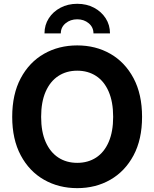

<svg xmlns="http://www.w3.org/2000/svg" viewBox="-20 -975 808 1005"><path d="M384.3 9.8Q287.6 9.8 210.4 -34.2Q133.3 -78.1 88.6 -161.9Q43.9 -245.6 43.9 -363.3Q43.9 -481.9 88.6 -565.7Q133.3 -649.4 210.4 -693.4Q287.6 -737.3 384.3 -737.3Q481 -737.3 557.6 -693.4Q634.3 -649.4 679 -565.7Q723.6 -481.9 723.6 -363.3Q723.6 -245.1 679 -161.6Q634.3 -78.1 557.6 -34.2Q481 9.8 384.3 9.8ZM384.3 -122.6Q440.4 -122.6 482.9 -150.1Q525.4 -177.7 548.8 -231.7Q572.3 -285.6 572.3 -363.3Q572.3 -441.4 548.8 -495.6Q525.4 -549.8 482.9 -577.4Q440.4 -605 384.3 -605Q327.6 -605 285.2 -577.1Q242.7 -549.3 219 -495.4Q195.3 -441.4 195.3 -363.3Q195.3 -285.6 219 -231.9Q242.7 -178.2 285.2 -150.4Q327.6 -122.6 384.3 -122.6ZM384.3 -955.1Q433.6 -955.1 472.2 -934.6Q510.7 -914.1 533.2 -879.2Q555.7 -844.2 555.7 -800.3H469.2Q469.2 -832.5 444.3 -853.3Q419.4 -874 384.3 -874Q348.6 -874 323.5 -853.3Q298.3 -832.5 298.3 -800.3H212.9Q212.9 -844.2 235.4 -879.2Q257.8 -914.1 296.6 -934.6Q335.4 -955.1 384.3 -955.1Z"/></svg>

Font: Inter 16pt
Style: Bold
Weight: 700
Version: Version 4.001;git-66647c0bb